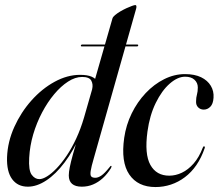

<svg xmlns="http://www.w3.org/2000/svg" viewBox="-20 -746 883 776"><path d="M530 -710 359 -106Q349 -72 346.5 -55Q344 -38 348.8 -32.8Q353.5 -27.5 365.5 -27.5Q376.5 -27.5 389.8 -36.5Q403 -45.5 423 -70.5Q425.5 -74 426.8 -75Q428 -76 429.5 -75.5Q431 -75 430.8 -72.8Q430.5 -70.5 428.5 -66.5Q414 -43 395.8 -26.2Q377.5 -9.5 356.2 -0.5Q335 8.5 310.5 8.5Q284.5 8.5 271.2 -3Q258 -14.5 258 -37Q258 -50 262 -70.2Q266 -90.5 275 -123Q284 -155.5 298.5 -204.5L306 -203.5Q277 -137 241.2 -89.5Q205.5 -42 167.2 -16.8Q129 8.5 92.5 8.5Q51.5 8.5 29 -22Q6.5 -52.5 8.5 -111Q11 -173.5 37.8 -232.8Q64.5 -292 107 -339.8Q149.5 -387.5 200.8 -415.5Q252 -443.5 303.5 -443.5Q333.5 -443.5 350.5 -436Q367.5 -428.5 374 -415.5Q380.5 -402.5 378 -386H352.5Q357 -405 349 -420Q341 -435 312 -435Q284 -435 255 -416.2Q226 -397.5 199 -365.2Q172 -333 150 -291.2Q128 -249.5 114.2 -202.8Q100.5 -156 98 -108.5Q95 -57.5 108 -39.8Q121 -22 139 -22Q152 -22 170 -33Q188 -44 208.2 -65Q228.5 -86 249 -116.2Q269.5 -146.5 287.8 -185.5Q306 -224.5 319.5 -270.5L434.5 -671.5Q436.5 -678 445.2 -685.2Q454 -692.5 466.2 -699.8Q478.5 -707 491 -712.8Q503.5 -718.5 513.2 -722Q523 -725.5 526.5 -725.5Q530.5 -725.5 531.2 -721.2Q532 -717 530 -710ZM307 -562Q307 -564 308.5 -565Q310 -566 311.5 -566H535.5Q537 -566 538 -565Q539 -564 538.5 -562.5Q538 -558.5 534 -558.5H310.5Q306 -558.5 307 -562Z M728 -436Q698 -436 666 -408Q634 -380 609.5 -330Q585 -280 576 -214.5Q563.5 -123 587.8 -79.5Q612 -36 664 -36Q690 -36 715.2 -48Q740.5 -60 762.5 -85Q784.5 -110 799.5 -149Q801 -152.5 802.2 -153.8Q803.5 -155 805 -154.5Q807 -154.5 807.8 -152.2Q808.5 -150 807 -146.5Q794 -108.5 773.8 -79Q753.5 -49.5 727.2 -29.8Q701 -10 670.8 0Q640.5 10 608.5 10Q537 10 502.5 -40.8Q468 -91.5 482 -189Q489.5 -241 512.2 -287.5Q535 -334 568.8 -369.8Q602.5 -405.5 643.5 -426Q684.5 -446.5 727.5 -446.5Q766.5 -446.5 792.8 -433.8Q819 -421 832 -399.2Q845 -377.5 843 -351Q841.5 -326 830 -314.5Q818.5 -303 803.5 -303Q790 -303 780.8 -312.2Q771.5 -321.5 772.5 -337Q772.5 -351.5 776 -363.8Q779.5 -376 779.5 -392.5Q779.5 -411 766.2 -423.5Q753 -436 728 -436Z"/></svg>

Font: Fraunces 120pt
Style: Italic
Weight: 400
Italic angle: -16°
Version: Version 1.000;[b76b70a41]